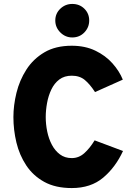

<svg xmlns="http://www.w3.org/2000/svg" viewBox="-20 -944 673 974"><path d="M344 10Q261 10 204.2 -21.5Q147.5 -53 113 -105.2Q78.5 -157.5 63.2 -221.2Q48 -285 48 -350Q48 -409.5 63.5 -473Q79 -536.5 113.8 -590.8Q148.5 -645 205.2 -678.5Q262 -712 344 -712Q411.5 -712 463.2 -687.2Q515 -662.5 550.2 -623Q585.5 -583.5 603 -540L462 -477Q436 -517 410 -538.5Q384 -560 344 -560Q306.5 -560 281 -540.8Q255.5 -521.5 240.5 -490Q225.5 -458.5 218.8 -421.8Q212 -385 212 -350Q212 -314 219.5 -277.2Q227 -240.5 243 -210Q259 -179.5 284 -160.8Q309 -142 344 -142Q380 -142 408 -167.2Q436 -192.5 460 -232L604 -178Q566 -95.5 503.5 -42.8Q441 10 344 10ZM346.5 -754Q311.5 -754 286 -779.5Q260.5 -805 260.5 -840Q260.5 -875.5 286 -899.8Q311.5 -924 346.5 -924Q383.5 -924 408 -899.8Q432.5 -875.5 432.5 -840Q432.5 -805 408 -779.5Q383.5 -754 346.5 -754Z"/></svg>

Font: Overpass Black
Style: Regular
Weight: 900
Designer: Delve Withrington, Dave Bailey, Thomas Jockin
Foundry: Delve Fonts LLC
Version: Version 4.000; ttfautohint (v1.8.3)